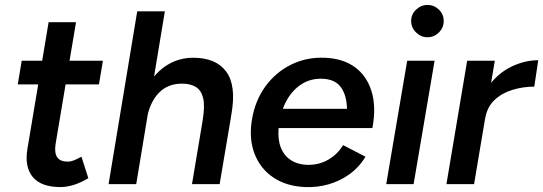

<svg xmlns="http://www.w3.org/2000/svg" viewBox="-20 -746 2201 778"><path d="M225 12Q147 12 113 -28.5Q79 -69 91 -142L177 -656H288L205 -161Q200 -126 212 -108.5Q224 -91 255 -91Q266 -91 279 -96Q292 -101 310 -111L338 -24Q308 -6 279.5 3Q251 12 225 12ZM52 -404 68 -500H397L381 -404Z M420 0 536 -700H648L532 0ZM758 0 801 -257 916 -272 870 0ZM801 -257Q811 -317 803 -349Q795 -381 773 -394Q751 -407 719 -407Q661 -408 623.5 -369.5Q586 -331 574 -260L532 -262Q545 -342 577.5 -397.5Q610 -453 657.5 -482.5Q705 -512 763 -512Q855 -512 896.5 -456Q938 -400 918 -285L913 -257Z M1217 12Q1141 9 1088 -26.5Q1035 -62 1011.5 -123Q988 -184 1001 -262Q1014 -339 1055.5 -396Q1097 -453 1159.5 -484Q1222 -515 1296 -512Q1370 -509 1418 -474Q1466 -439 1485.5 -376Q1505 -313 1489 -227H1109Q1105 -181 1118 -148Q1131 -115 1159 -97Q1187 -79 1225 -78Q1273 -77 1311 -99.5Q1349 -122 1370 -158L1461 -111Q1435 -68 1396 -40Q1357 -12 1311 1Q1265 14 1217 12ZM1126 -305H1386Q1385 -360 1361 -393Q1337 -426 1283 -427Q1229 -428 1188 -395Q1147 -362 1126 -305Z M1545 0 1630 -500H1741L1656 0ZM1712 -595Q1686 -595 1666 -614.5Q1646 -634 1646 -661Q1646 -688 1666 -707Q1686 -726 1712 -726Q1739 -726 1758.5 -707Q1778 -688 1778 -661Q1778 -634 1758.5 -614.5Q1739 -595 1712 -595Z M1789 0 1873 -500H1985L1901 0ZM1907 -265Q1921 -346 1960.5 -398.5Q2000 -451 2053.5 -476.5Q2107 -502 2161 -502L2145 -395Q2100 -395 2057 -382Q2014 -369 1984 -341Q1954 -313 1946 -266Z"/></svg>

Font: Figtree SemiBold
Style: Italic
Weight: 600
Italic angle: -9.5°
Foundry: Erik Kennedy
Version: Version 2.001;gftools[0.9.30]